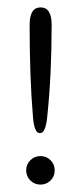

<svg xmlns="http://www.w3.org/2000/svg" viewBox="-20 -500 201 519"><path d="M107.4 -181.6Q103 -140.1 87.9 -140.1Q72.8 -140.1 69.3 -181.6Q64.5 -237.8 62.3 -300.3Q60.1 -362.8 60.1 -433.1Q60.1 -480 89.8 -480Q119.6 -480 119.6 -433.1Q119.6 -367.7 116.7 -305.2Q113.8 -242.7 107.4 -181.6ZM89.4 -78.1Q105.5 -78.1 116.7 -66.9Q127.9 -55.7 127.9 -39.6Q127.9 -23.4 116.7 -12.2Q105.5 -1 89.4 -1Q73.2 -1 62 -12.2Q50.8 -23.4 50.8 -39.6Q50.8 -55.7 62 -66.9Q73.2 -78.1 89.4 -78.1Z"/></svg>

Font: DimaLove
Style: regular
Weight: 400
Designer: R.Balvardi
Foundry: Dima Software Group
Version: Version 1.00;May 4, 2019;FontCreator 11.5.0.2427 64-bit